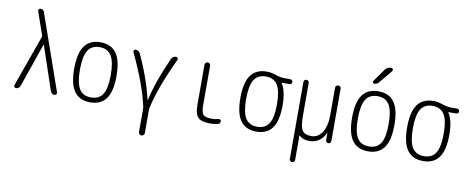

<svg xmlns="http://www.w3.org/2000/svg" viewBox="-77 -1118 4155 1701"><g transform="rotate(10 2000.0 -267.5)"><path d="M82 0Q72.3 0 66.4 -7.8Q60.5 -15.6 64.5 -26.4L228.5 -485.4Q231.4 -493.2 228.5 -501L157.2 -705.1Q154.3 -713.9 159.2 -722.2Q164.1 -730.5 173.8 -730.5Q201.2 -730.5 209 -705.1L446.3 -26.4Q449.2 -16.6 443.8 -8.3Q438.5 0 427.7 0Q416 0 406.2 -7.3Q396.5 -14.6 391.6 -26.4L257.8 -422.9Q257.8 -423.8 256.8 -423.8Q255.9 -423.8 255.9 -422.9L119.1 -26.4Q115.2 -15.6 104.5 -7.8Q93.8 0 82 0Z M855.5 -433.1Q822.3 -486.3 750 -486.3Q677.7 -486.3 644.5 -433.1Q611.3 -379.9 611.3 -259.8Q611.3 -139.6 644.5 -86.9Q677.7 -34.2 750 -34.2Q822.3 -34.2 855.5 -86.9Q888.7 -139.6 888.7 -259.8Q888.7 -379.9 855.5 -433.1ZM893.1 -55.7Q845.7 9.8 750 9.8Q654.3 9.8 606.9 -55.7Q559.6 -121.1 559.6 -260.3Q559.6 -399.4 606.9 -464.8Q654.3 -530.3 750 -530.3Q845.7 -530.3 893.1 -464.8Q940.4 -399.4 940.4 -260.3Q940.4 -121.1 893.1 -55.7Z M1221.7 -28.3Q1182.6 -218.8 1051.8 -494.1Q1047.9 -502.9 1052.2 -511.2Q1056.6 -519.5 1067.4 -519.5Q1080.1 -519.5 1091.3 -512.7Q1102.5 -505.9 1108.4 -494.1Q1206.1 -283.2 1248 -97.7Q1248 -96.7 1249 -96.7Q1250 -96.7 1250 -97.7Q1292 -282.2 1389.6 -494.1Q1394.5 -505.9 1406.2 -512.7Q1418 -519.5 1430.7 -519.5Q1440.4 -519.5 1445.8 -511.7Q1451.2 -503.9 1447.3 -495.1Q1317.4 -220.7 1276.4 -29.3Q1275.4 -23.4 1275.4 -11.7V194.3Q1275.4 204.1 1267.6 211.9Q1259.8 219.7 1249.5 219.7Q1239.3 219.7 1231 211.9Q1222.7 204.1 1222.7 194.3V-11.7Q1222.7 -22.5 1221.7 -28.3Z M1830.1 9.8Q1750 9.8 1720.2 -21Q1690.4 -51.8 1690.4 -134.8V-494.1Q1690.4 -503.9 1698.2 -511.7Q1706.1 -519.5 1715.8 -519.5Q1725.6 -519.5 1733.4 -512.2Q1741.2 -504.9 1741.2 -494.1V-139.6Q1741.2 -75.2 1759.8 -54.7Q1778.3 -34.2 1835 -34.2Q1864.3 -34.2 1898.4 -42Q1906.2 -43.9 1913.1 -39.6Q1919.9 -35.2 1919.9 -27.3Q1919.9 -2.9 1898.4 2Q1863.3 9.8 1830.1 9.8Z M2350.6 -433.1Q2317.4 -486.3 2245.1 -486.3Q2172.9 -486.3 2139.6 -433.1Q2106.4 -379.9 2106.4 -259.8Q2106.4 -139.6 2139.6 -86.9Q2172.9 -34.2 2245.1 -34.2Q2317.4 -34.2 2350.6 -86.9Q2383.8 -139.6 2383.8 -259.8Q2383.8 -379.9 2350.6 -433.1ZM2245.1 -530.3Q2285.2 -530.3 2328.1 -515.1Q2371.1 -500 2409.2 -500H2461.9Q2470.7 -500 2477.5 -493.7Q2484.4 -487.3 2484.4 -478Q2484.4 -468.8 2477.5 -462.4Q2470.7 -456.1 2461.9 -456.1H2391.6Q2390.6 -456.1 2390.6 -455.1Q2390.6 -454.1 2391.1 -454.1Q2391.6 -454.1 2391.6 -453.1Q2434.6 -388.7 2434.6 -259.8Q2434.6 -121.1 2387.7 -55.7Q2340.8 9.8 2245.1 9.8Q2149.4 9.8 2102.1 -55.7Q2054.7 -121.1 2054.7 -260.3Q2054.7 -399.4 2102.1 -464.8Q2149.4 -530.3 2245.1 -530.3Z M2580.1 196.3V-496.1Q2580.1 -505.9 2586.9 -512.7Q2593.8 -519.5 2604 -519.5Q2614.3 -519.5 2621.1 -512.7Q2627.9 -505.9 2627.9 -496.1V-199.2Q2627.9 -100.6 2650.9 -68.4Q2673.8 -36.1 2732.4 -36.1Q2792 -36.1 2828.6 -92.3Q2865.2 -148.4 2865.2 -249V-495.1Q2865.2 -505.9 2872.6 -512.7Q2879.9 -519.5 2890.1 -519.5Q2900.4 -519.5 2907.7 -512.7Q2915 -505.9 2915 -495.1V-24.4Q2915 -14.6 2908.7 -7.3Q2902.3 0 2892.1 0Q2881.8 0 2875 -6.8Q2868.2 -13.7 2868.2 -24.4L2867.2 -87.9Q2867.2 -88.9 2866.2 -88.9Q2864.3 -88.9 2864.3 -86.9Q2845.7 -41 2807.6 -15.6Q2769.5 9.8 2721.7 9.8Q2662.1 9.8 2633.8 -21.5Q2631.8 -23.4 2629.9 -22.9Q2627.9 -22.5 2627.9 -19.5V196.3Q2627.9 206.1 2621.1 212.9Q2614.3 219.7 2604 219.7Q2593.8 219.7 2586.9 212.9Q2580.1 206.1 2580.1 196.3Z M3355.5 -433.1Q3322.3 -486.3 3250 -486.3Q3177.7 -486.3 3144.5 -433.1Q3111.3 -379.9 3111.3 -259.8Q3111.3 -139.6 3144.5 -86.9Q3177.7 -34.2 3250 -34.2Q3322.3 -34.2 3355.5 -86.9Q3388.7 -139.6 3388.7 -259.8Q3388.7 -379.9 3355.5 -433.1ZM3393.1 -55.7Q3345.7 9.8 3250 9.8Q3154.3 9.8 3106.9 -55.7Q3059.6 -121.1 3059.6 -260.3Q3059.6 -399.4 3106.9 -464.8Q3154.3 -530.3 3250 -530.3Q3345.7 -530.3 3393.1 -464.8Q3440.4 -399.4 3440.4 -260.3Q3440.4 -121.1 3393.1 -55.7ZM3267.6 -724.6Q3289.1 -754.9 3325.2 -754.9Q3335.9 -754.9 3340.3 -745.1Q3344.7 -735.4 3337.9 -726.6L3242.2 -610.4Q3227.5 -590.8 3200.2 -589.8Q3192.4 -589.8 3187.5 -597.7Q3182.6 -605.5 3188.5 -612.3Z M3850.6 -433.1Q3817.4 -486.3 3745.1 -486.3Q3672.9 -486.3 3639.6 -433.1Q3606.4 -379.9 3606.4 -259.8Q3606.4 -139.6 3639.6 -86.9Q3672.9 -34.2 3745.1 -34.2Q3817.4 -34.2 3850.6 -86.9Q3883.8 -139.6 3883.8 -259.8Q3883.8 -379.9 3850.6 -433.1ZM3745.1 -530.3Q3785.2 -530.3 3828.1 -515.1Q3871.1 -500 3909.2 -500H3961.9Q3970.7 -500 3977.5 -493.7Q3984.4 -487.3 3984.4 -478Q3984.4 -468.8 3977.5 -462.4Q3970.7 -456.1 3961.9 -456.1H3891.6Q3890.6 -456.1 3890.6 -455.1Q3890.6 -454.1 3891.1 -454.1Q3891.6 -454.1 3891.6 -453.1Q3934.6 -388.7 3934.6 -259.8Q3934.6 -121.1 3887.7 -55.7Q3840.8 9.8 3745.1 9.8Q3649.4 9.8 3602.1 -55.7Q3554.7 -121.1 3554.7 -260.3Q3554.7 -399.4 3602.1 -464.8Q3649.4 -530.3 3745.1 -530.3Z"/></g></svg>

Font: Rounded Mgen+ 1m light
Style: Regular
Weight: 200
Designer: [Source Han Sans]
Ryoko NISHIZUKA  (kana & ideographs); Paul D. Hunt (Latin, Greek & Cyrillic); Wenlong ZHANG  (bopomofo
Version: Version 1.059.20150602